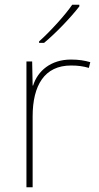

<svg xmlns="http://www.w3.org/2000/svg" viewBox="-20 -786 415 806"><path d="M313 -759V-766H283C254 -723 189 -652 144 -612V-606H165C218 -650 278 -714 313 -759ZM278 -536C193 -536 138 -488 119 -427H117L115 -528H91V0H117V-297C117 -428 167 -511 278 -511C308 -511 328 -508 353 -501L359 -525C335 -532 310 -536 278 -536Z"/></svg>

Font: Noto Sans Gujarati UI Thin
Style: Regular
Weight: 100
Designer: Jelle Bosma - Monotype Design Team, Universal Thirst
Foundry: Monotype Imaging Inc.
Version: Version 2.106